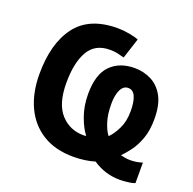

<svg xmlns="http://www.w3.org/2000/svg" viewBox="-133 -860 1043 1037"><g transform="rotate(20 388.5 -342.0)"><path d="M725 -331Q725 -264 707 -216Q689 -168 665 -136.5Q641 -105 622 -86Q633 -83 648.5 -80.5Q664 -78 677 -78Q697 -78 714 -81Q731 -84 747 -89V29Q732 35 706 38Q680 41 660 41Q576 41 505 -7Q480 1 447.5 5.5Q415 10 383 10Q278 10 205.5 -35Q133 -80 95.5 -160.5Q58 -241 58 -348Q58 -525 134 -625Q210 -725 372 -725Q404 -725 439.5 -718.5Q475 -712 493 -704L455 -587Q438 -592 417.5 -596.5Q397 -601 372 -601Q287 -601 249 -535Q211 -469 211 -353Q211 -233 263 -175.5Q315 -118 395 -118Q399 -118 403 -118.5Q407 -119 410 -120Q385 -150 363.5 -208.5Q342 -267 342 -337Q342 -450 393.5 -502Q445 -554 532 -554Q583 -554 627 -532Q671 -510 698 -461.5Q725 -413 725 -331ZM590 -327Q590 -380 577 -410.5Q564 -441 535 -441Q508 -441 493 -410.5Q478 -380 478 -329Q478 -270 491.5 -227Q505 -184 524 -160Q548 -183 569 -226Q590 -269 590 -327Z"/></g></svg>

Font: Noto IKEA Arabic
Style: Bold
Weight: 700
Designer: Monotype Design Team
Foundry: Monotype Imaging Inc.
Version: Version 1.200